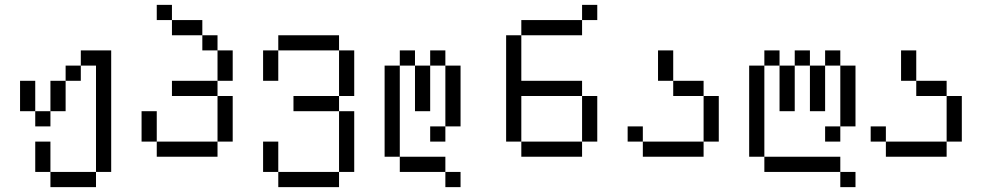

<svg xmlns="http://www.w3.org/2000/svg" viewBox="-20 -645 4040 790"><path d="M187.5 62.5V125H375V62.5ZM187.5 62.5Q187.5 62.5 187.5 -62.5H125Q125 -62.5 125 62.5ZM375 62.5H437.5Q437.5 62.5 437.5 -437.5H312.5V-375H250V-312.5H187.5Q187.5 -312.5 187.5 -187.5H125V-125H187.5V-187.5H250Q250 -187.5 250 -312.5H312.5V-375H375ZM125 -187.5Q125 -187.5 125 -312.5H62.5Q62.5 -312.5 62.5 -187.5Z M625 -62.5V0H875V-62.5ZM625 -62.5Q625 -62.5 625 -187.5H562.5Q562.5 -187.5 562.5 -62.5ZM875 -62.5H937.5V-250H875ZM875 -250V-312.5H687.5V-250ZM875 -312.5H937.5Q937.5 -312.5 937.5 -437.5H875Q875 -437.5 875 -312.5ZM875 -437.5V-500H812.5V-437.5ZM812.5 -500V-562.5H687.5V-500ZM687.5 -562.5V-625H625V-562.5Z M1125 62.5V125H1375V62.5ZM1125 62.5Q1125 62.5 1125 -62.5H1062.5Q1062.5 -62.5 1062.5 62.5ZM1375 62.5H1437.5Q1437.5 62.5 1437.5 -187.5H1375Q1375 -187.5 1375 62.5ZM1375 -187.5V-250H1187.5V-187.5ZM1375 -250H1437.5V-437.5H1375ZM1062.5 -437.5Q1062.5 -437.5 1062.5 -312.5H1125Q1125 -312.5 1125 -437.5ZM1125 -437.5H1375V-500H1125Z M1875 125V62.5H1812.5V125ZM1812.5 62.5V0H1625V62.5ZM1625 0Q1625 0 1625 -375H1562.5Q1562.5 -375 1562.5 0ZM1812.5 -125H1750V-62.5H1812.5ZM1812.5 -125H1875Q1875 -125 1875 -375H1812.5Q1812.5 -375 1812.5 -125ZM1687.5 -375V-187.5H1750V-375ZM1625 -375H1687.5V-437.5H1625ZM1750 -375H1812.5V-437.5H1750Z M2437.5 -562.5V-625H2375V-562.5H2125V-500H2062.5V-62.5H2125V0H2375V-62.5H2125V-250H2375V-62.5H2437.5V-250H2375V-312.5H2125V-500H2375V-562.5Z M2625 -62.5V0H2875V-62.5ZM2625 -62.5V-125H2562.5V-62.5ZM2875 -62.5H2937.5V-250H2875ZM2875 -250V-312.5H2750V-250ZM2750 -312.5Q2750 -312.5 2750 -437.5H2687.5Q2687.5 -437.5 2687.5 -312.5Z M3500 125V62.5H3437.5V125ZM3437.5 62.5V0H3125V62.5ZM3125 0Q3125 0 3125 -375H3062.5Q3062.5 -375 3062.5 0ZM3437.5 -125H3375V-62.5H3437.5ZM3437.5 -125H3500Q3500 -125 3500 -375H3437.5Q3437.5 -375 3437.5 -125ZM3187.5 -375V-187.5H3250V-375ZM3312.5 -375V-187.5H3375V-375ZM3125 -375H3187.5V-437.5H3125ZM3250 -375H3312.5V-437.5H3250ZM3375 -375H3437.5V-437.5H3375Z M3625 -62.5V0H3875V-62.5ZM3625 -62.5V-125H3562.5V-62.5ZM3875 -62.5H3937.5V-250H3875ZM3875 -250V-312.5H3750V-250ZM3750 -312.5Q3750 -312.5 3750 -437.5H3687.5Q3687.5 -437.5 3687.5 -312.5Z"/></svg>

Font: UnifontExMono
Style: Regular
Weight: 500
Version: Version 15.0.06